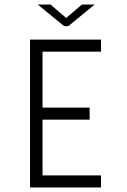

<svg xmlns="http://www.w3.org/2000/svg" viewBox="-20 -824 560 844"><path d="M112 -650V0H424V-53H167V-298H374V-351H167V-597H424V-650ZM146 -804 262 -709H280L396 -804H340L271 -745L202 -804Z"/></svg>

Font: Grotesk 01 Extrafine
Style: Bold
Weight: 400
Designer: Frank Adebiaye, contributions by Jérémy Landes, Ariel Martín Pérez
Foundry: Velvetyne Type Foundry
Version: Version 3.000;Glyphs 3.1.2 (3150)